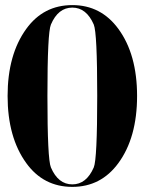

<svg xmlns="http://www.w3.org/2000/svg" viewBox="-20 -728 577 753"><path d="M9.8 -351.6Q9.8 -513.7 83 -614.7Q150.4 -708 263.7 -708Q376 -708 444.3 -614.7Q517.6 -514.6 517.6 -351.6Q517.6 -188.5 444.3 -88.4Q376 4.9 263.7 4.9Q150.4 4.9 83 -88.4Q9.8 -189.5 9.8 -351.6ZM361.3 -351.6Q361.3 -600.1 347.7 -631.8Q318.8 -698.2 263.7 -698.2Q208 -698.2 179.7 -631.8Q166 -600.1 166 -351.6Q166 -103 179.7 -71.3Q208 -4.9 263.7 -4.9Q318.8 -4.9 347.7 -71.3Q361.3 -103 361.3 -351.6Z"/></svg>

Font: spinwerad
Style: Bold
Weight: 700
Width: 7
Version: Version 0.3